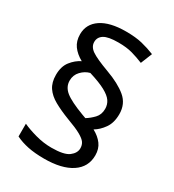

<svg xmlns="http://www.w3.org/2000/svg" viewBox="-185 -869 884 978"><g transform="rotate(30 256.5 -380.0)"><path d="M67 -395Q67 -445 91 -475.5Q115 -506 146 -521Q110 -541 90 -568.5Q70 -596 70 -636Q70 -696 121 -730.5Q172 -765 267 -765Q323 -765 362 -755.5Q401 -746 438 -731L411 -664Q377 -678 343 -687.5Q309 -697 261 -697Q201 -697 176.5 -681.5Q152 -666 152 -638Q152 -610 180 -590.5Q208 -571 284 -543Q361 -515 404 -479Q447 -443 447 -383Q447 -332 424 -299.5Q401 -267 372 -250Q407 -231 426.5 -204.5Q446 -178 446 -140Q446 -71 388.5 -33Q331 5 228 5Q173 5 132 -3.5Q91 -12 59 -28V-103Q91 -88 138 -75Q185 -62 232 -62Q306 -62 334 -83.5Q362 -105 362 -133Q362 -152 352.5 -166Q343 -180 315.5 -195.5Q288 -211 233 -231Q181 -251 143.5 -272Q106 -293 86.5 -322Q67 -351 67 -395ZM142 -405Q142 -368 173.5 -342.5Q205 -317 285 -287L307 -279Q330 -293 350.5 -314.5Q371 -336 371 -370Q371 -395 357.5 -415Q344 -435 310 -453.5Q276 -472 214 -491Q186 -484 164 -461Q142 -438 142 -405Z"/></g></svg>

Font: Noto Sans Tifinagh Ghat
Style: Regular
Weight: 400
Designer: JamraPatel
Foundry: JamraPatel LLC
Version: Version 2.006; ttfautohint (v1.8.4.7-5d5b)